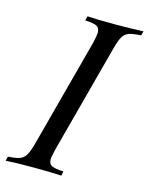

<svg xmlns="http://www.w3.org/2000/svg" viewBox="-142 -777 656 846"><g transform="rotate(15 186.5 -354.0)"><path d="M157 -57Q157 -36 171.5 -29Q186 -22 225 -20L221 0Q175 -3 94 -3Q10 -3 -33 0L-28 -20Q7 -22 24.5 -28Q42 -34 52.5 -51.5Q63 -69 73 -106L205 -602Q213 -636 213 -650Q213 -672 198.5 -679Q184 -686 146 -688L151 -708Q192 -705 278 -705Q358 -705 406 -708L401 -688Q364 -686 346.5 -680Q329 -674 318.5 -657Q308 -640 298 -602L166 -106Q157 -68 157 -57Z"/></g></svg>

Font: Playfair Display
Style: Italic
Weight: 400
Italic angle: -14°
Designer: Claus Eggers Sørensen
Foundry: Claus Eggers Sørensen
Version: Version 1.200; ttfautohint (v1.6)